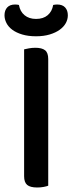

<svg xmlns="http://www.w3.org/2000/svg" viewBox="-24 -826 321 852"><path d="M190 -2Q183 1 169.5 3.5Q156 6 141 6Q110 6 96.5 -5.5Q83 -17 83 -44V-607Q91 -609 104.5 -611.5Q118 -614 133 -614Q162 -614 176 -603Q190 -592 190 -564ZM212 -804Q217 -805 221 -805.5Q225 -806 230 -806Q253 -806 265 -793Q277 -780 277 -758Q277 -740 268 -723.5Q259 -707 241 -694Q223 -681 196.5 -673Q170 -665 136 -665Q101 -665 74.5 -673Q48 -681 30.5 -694Q13 -707 4.5 -724Q-4 -741 -4 -758Q-4 -780 8 -793Q20 -806 43 -806Q48 -806 52 -805.5Q56 -805 60 -804Q65 -775 85 -758.5Q105 -742 136 -742Q168 -742 187.5 -758.5Q207 -775 212 -804Z"/></svg>

Font: Baloo 2 Latin Medium
Style: Regular
Weight: 500
Designer: Sarang Kulkarni and Ek Type
Foundry: Ek Type
Version: Version 1.001